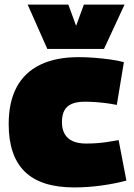

<svg xmlns="http://www.w3.org/2000/svg" viewBox="-20 -810 586 840"><path d="M18 -267Q18 -363 52.5 -428Q87 -493 155.5 -526.5Q224 -560 324 -560Q360 -560 396 -557Q432 -554 464.5 -549.5Q497 -545 522 -538L491 -351Q466 -356 442 -359Q418 -362 395 -363.5Q372 -365 350 -365Q316 -365 294 -355.5Q272 -346 261.5 -326.5Q251 -307 251 -276Q251 -244 263.5 -223Q276 -202 299.5 -192Q323 -182 356 -182Q380 -182 402 -183.5Q424 -185 447.5 -188.5Q471 -192 499 -197L533 -20Q486 -7 425 1.5Q364 10 305 10Q159 10 88.5 -59Q18 -128 18 -267ZM525 -790 435 -596H187L101 -790H279L313 -697L347 -790Z"/></svg>

Font: Georama ExtraCondensed Thin Black
Style: Regular
Weight: 900
Version: Version 1.001